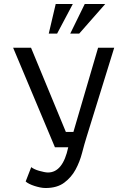

<svg xmlns="http://www.w3.org/2000/svg" viewBox="-20 -740 640 965"><path d="M311 -77H349L473 -500H554L415 -51Q404 -16 392.5 28.5Q381 73 360 112Q339 151 303 178Q267 205 209 205Q196 205 181.5 202Q167 199 153 194.5Q139 190 127 184Q115 178 109 172L137 100Q143 105 153.5 110Q164 115 176.5 118.5Q189 122 201 124.5Q213 127 221 127Q296 127 323 0H256L46 -500H136ZM260 -720H346L267 -571H225ZM406 -720H509L378 -571H333Z"/></svg>

Font: PT Mono
Style: Regular
Weight: 400
Monospace: yes
Designer: A.Korolkova, I.Chaeva
Foundry: ParaType Ltd
Version: Version 1.001W OFL